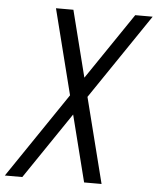

<svg xmlns="http://www.w3.org/2000/svg" viewBox="-58 -607 695 846"><g transform="rotate(5 289.0 -184.0)"><path d="M72.3 193.4H-4.9L250.5 -183.6L155.3 -560.5H232.4L306.6 -266.6L505.9 -560.5H583L327.6 -183.6L422.9 193.4H345.7L271.5 -100.6Z"/></g></svg>

Font: Tuffy
Style: Italic
Weight: 400
Italic angle: -12°
Designer: Thatcher Ulrich, Karoly Barta and Michael Everson
Version: Version 001.271